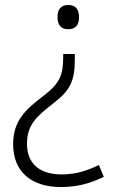

<svg xmlns="http://www.w3.org/2000/svg" viewBox="-20 -563 464 775"><path d="M299 -494C299 -526 284 -543 256 -543C227 -543 212 -526 212 -494C212 -461 227 -445 256 -445C284 -445 299 -461 299 -494ZM282 -325V-345H235V-330C235 -256 218 -225 158 -178C83 -121 33 -76 33 19C33 130 106 192 226 192C293 192 344 177 399 151L379 103C332 126 286 141 229 141C143 141 89 100 89 18C89 -57 123 -90 198 -148C265 -200 282 -238 282 -325Z"/></svg>

Font: Noto Sans Gujarati Light
Style: Regular
Weight: 300
Designer: Jelle Bosma - Monotype Design Team, Universal Thirst
Foundry: Monotype Imaging Inc.
Version: Version 2.106